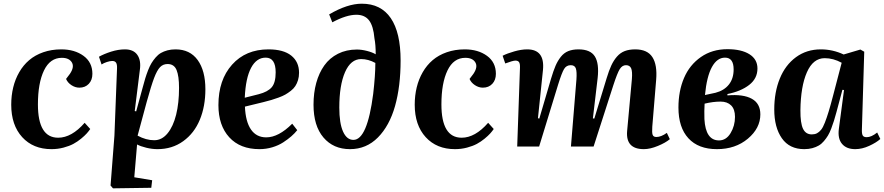

<svg xmlns="http://www.w3.org/2000/svg" viewBox="-20 -796 4802 1043"><path d="M313 -527.8Q385.3 -527.8 433.6 -492.7Q481.9 -457.5 481.9 -395Q481.9 -361.3 462.4 -340.6Q442.9 -319.8 411.1 -319.8Q388.7 -319.8 367.9 -333.5Q347.2 -347.2 338.9 -367.2L359.9 -395Q385.3 -432.6 370.1 -457.3Q355 -481.9 315.9 -481.9Q252 -481.9 219 -413.3Q186 -344.7 186 -229Q186 -47.9 295.9 -47.9Q369.1 -47.9 439.9 -128.9L470.2 -95.2Q461.9 -83 450.9 -70.8Q439.9 -58.6 420.4 -42.5Q400.9 -26.4 378.7 -14.4Q356.4 -2.4 325 5.9Q293.5 14.2 259.8 14.2Q160.2 14.2 100.6 -51Q41 -116.2 41 -227.1Q41 -276.9 51.8 -321.3Q62.5 -365.7 84.5 -403.8Q106.4 -441.9 138.4 -469.2Q170.4 -496.6 215.1 -512.2Q259.8 -527.8 313 -527.8Z M601.6 -59.1 615.7 -423.8Q616.7 -445.8 610.6 -455.3Q604.5 -464.8 589.8 -464.8Q577.6 -464.8 560.5 -459.2Q543.5 -453.6 531.7 -445.8L517.6 -487.8Q544.4 -502.9 583.5 -515.4Q622.6 -527.8 658.7 -527.8Q705.1 -527.8 726.1 -497.8Q747.1 -467.8 739.7 -416L711.9 -192.9L719.7 -190.9L754.9 -319.8Q762.7 -349.1 769 -370.1Q775.4 -391.1 784.4 -414.3Q793.5 -437.5 803 -453.1Q812.5 -468.8 825.7 -484.1Q838.9 -499.5 854.2 -508.3Q869.6 -517.1 889.6 -522.5Q909.7 -527.8 933.6 -527.8Q1011.7 -527.8 1053.7 -470Q1095.7 -412.1 1095.7 -311Q1095.7 -218.3 1065.4 -145.3Q1035.2 -72.3 975.3 -29.1Q915.5 14.2 835.4 14.2Q806.2 14.2 774.9 6.6Q743.7 -1 724.6 -11.2L709.5 167L806.6 183.1L801.8 224.1L593.8 227.1L580.6 211.9ZM890.6 -448.2Q865.7 -448.2 849.4 -431.2Q833 -414.1 817.1 -372.3Q801.3 -330.6 776.9 -242.2L727.5 -59.1Q773.4 -34.2 817.9 -34.2Q859.4 -34.2 890.1 -71.5Q920.9 -108.9 936.8 -172.9Q952.6 -236.8 952.6 -318.8Q952.6 -382.8 939.2 -415.5Q925.8 -448.2 890.6 -448.2Z M1438.5 -527.8Q1520 -527.8 1562.3 -493.9Q1604.5 -460 1604.5 -400.9Q1604.5 -378.9 1598.9 -360.6Q1593.3 -342.3 1584.2 -328.4Q1575.2 -314.5 1559.8 -302.5Q1544.4 -290.5 1529.8 -282.2Q1515.1 -273.9 1493.2 -265.9Q1471.2 -257.8 1453.6 -252.7Q1436 -247.6 1410.6 -241.2L1310.5 -216.8Q1314 -134.8 1343.5 -92.3Q1373 -49.8 1426.3 -49.8Q1493.2 -49.8 1567.4 -124L1594.7 -88.9Q1581.1 -71.8 1562.7 -55.7Q1544.4 -39.6 1518.6 -22.7Q1492.7 -5.9 1459 4.2Q1425.3 14.2 1389.6 14.2Q1284.2 14.2 1225.3 -50.3Q1166.5 -114.7 1166.5 -225.1Q1166.5 -361.8 1240.7 -444.8Q1314.9 -527.8 1438.5 -527.8ZM1477.5 -402.8Q1477.5 -482.9 1423.3 -482.9Q1373.5 -482.9 1344 -427.5Q1314.5 -372.1 1309.6 -265.1L1385.3 -284.2Q1434.6 -296.9 1456.1 -322Q1477.5 -347.2 1477.5 -402.8Z M1785.2 -674.8 1768.1 -717.8Q1867.2 -775.9 1945.3 -775.9Q2049.3 -775.9 2102.8 -697.5Q2156.2 -619.1 2156.2 -467.8Q2156.2 -327.1 2126 -220Q2095.7 -112.8 2033 -49.3Q1970.2 14.2 1881.3 14.2Q1791 14.2 1737.1 -49.1Q1683.1 -112.3 1683.1 -227.1Q1683.1 -291.5 1698 -345.7Q1712.9 -399.9 1741.7 -440.4Q1770.5 -481 1815.9 -503.9Q1861.3 -526.9 1918.9 -526.9Q1944.3 -526.9 1973.9 -519.3Q2003.4 -511.7 2021 -501Q2021 -552.2 2014.2 -586.9Q2008.3 -654.8 1984.9 -685.3Q1961.4 -715.8 1916 -715.8Q1861.8 -715.8 1785.2 -674.8ZM1899.9 -36.1Q1975.1 -36.1 2007.3 -286.1Q2019 -387.2 2019 -454.1Q1980.5 -475.1 1941.9 -475.1Q1885.3 -475.1 1854.2 -403.8Q1823.2 -332.5 1823.2 -211.9Q1823.2 -126.5 1843.5 -81.3Q1863.8 -36.1 1899.9 -36.1Z M2504.9 -527.8Q2577.1 -527.8 2625.5 -492.7Q2673.8 -457.5 2673.8 -395Q2673.8 -361.3 2654.3 -340.6Q2634.8 -319.8 2603 -319.8Q2580.6 -319.8 2559.8 -333.5Q2539.1 -347.2 2530.8 -367.2L2551.8 -395Q2577.1 -432.6 2562 -457.3Q2546.9 -481.9 2507.8 -481.9Q2443.8 -481.9 2410.9 -413.3Q2377.9 -344.7 2377.9 -229Q2377.9 -47.9 2487.8 -47.9Q2561 -47.9 2631.8 -128.9L2662.1 -95.2Q2653.8 -83 2642.8 -70.8Q2631.8 -58.6 2612.3 -42.5Q2592.8 -26.4 2570.6 -14.4Q2548.3 -2.4 2516.8 5.9Q2485.4 14.2 2451.7 14.2Q2352.1 14.2 2292.5 -51Q2232.9 -116.2 2232.9 -227.1Q2232.9 -276.9 2243.7 -321.3Q2254.4 -365.7 2276.4 -403.8Q2298.3 -441.9 2330.3 -469.2Q2362.3 -496.6 2407 -512.2Q2451.7 -527.8 2504.9 -527.8Z M3081.5 0 3111.3 -363.8Q3114.3 -406.2 3108.2 -424.1Q3102.1 -441.9 3080.6 -441.9Q3056.6 -441.9 3044.2 -421.1Q3031.7 -400.4 3011.7 -335.9L2908.7 0H2789.6L2804.7 -430.2Q2805.2 -450.2 2799.6 -458.5Q2793.9 -466.8 2779.8 -466.8Q2766.1 -466.8 2724.6 -451.2L2710.4 -493.2Q2735.4 -505.9 2773.7 -516.8Q2812 -527.8 2843.8 -527.8Q2939.9 -527.8 2929.7 -417L2902.3 -153.8L2909.7 -151.9L2973.6 -369.1Q2986.3 -411.6 2997.8 -438.5Q3009.3 -465.3 3026.4 -487.1Q3043.5 -508.8 3066.9 -518.3Q3090.3 -527.8 3122.6 -527.8Q3187.5 -527.8 3211.4 -489.5Q3235.4 -451.2 3226.6 -372.1L3200.7 -152.8L3208.5 -151.9L3275.4 -371.1Q3288.1 -413.1 3300.8 -440.4Q3313.5 -467.8 3331.5 -488.5Q3349.6 -509.3 3373.8 -518.6Q3397.9 -527.8 3430.7 -527.8Q3496.6 -527.8 3523.9 -485.8Q3551.3 -443.8 3544.4 -361.8L3523.4 -107.9Q3521 -75.2 3525.4 -63.5Q3529.8 -51.8 3545.4 -51.8Q3571.3 -51.8 3602.5 -74.2L3618.7 -40Q3595.7 -20.5 3553.7 -3.2Q3511.7 14.2 3477.5 14.2Q3378.4 14.2 3386.7 -84L3412.6 -366.2Q3416 -408.7 3408.4 -425.3Q3400.9 -441.9 3380.4 -441.9Q3360.4 -441.9 3346.9 -420.9Q3333.5 -399.9 3311.5 -332L3204.6 0Z M3665.5 -211.9Q3665.5 -301.3 3695.8 -372.3Q3726.1 -443.4 3787.4 -486.1Q3848.6 -528.8 3931.6 -528.8Q4007.3 -528.8 4051 -501.5Q4094.7 -474.1 4094.7 -423.8Q4094.7 -369.6 4049.8 -334.7Q4004.9 -299.8 3931.6 -285.2V-277.8Q4017.6 -285.2 4064 -259.5Q4110.4 -233.9 4110.4 -174.8Q4110.4 -99.6 4042.7 -42.7Q3975.1 14.2 3874.5 14.2Q3773.9 14.2 3719.7 -44.7Q3665.5 -103.5 3665.5 -211.9ZM3809.6 -279.8 3866.7 -292Q3913.6 -304.2 3939.5 -336.7Q3965.3 -369.1 3965.3 -418.9Q3965.3 -482.9 3918.5 -482.9Q3875.5 -482.9 3847.4 -431.9Q3819.3 -380.9 3809.6 -279.8ZM3885.7 -33.2Q3924.8 -33.2 3948.7 -72.8Q3972.7 -112.3 3972.7 -161.1Q3972.7 -202.6 3951.7 -223.4Q3930.7 -244.1 3894.5 -244.1Q3853.5 -244.1 3807.6 -232.9Q3805.2 -194.3 3806.6 -148.9Q3813 -33.2 3885.7 -33.2Z M4674.8 -515.1 4662.1 -94.2Q4661.1 -70.3 4666.3 -60.5Q4671.4 -50.8 4688 -50.8Q4713.9 -50.8 4745.1 -76.2L4762.2 -41Q4740.7 -21.5 4701.9 -3.7Q4663.1 14.2 4626 14.2Q4578.1 14.2 4554 -14.6Q4529.8 -43.5 4537.1 -97.2L4564.9 -307.1L4556.2 -308.1L4523.9 -187Q4516.1 -159.2 4510.3 -139.9Q4504.4 -120.6 4495.6 -97.7Q4486.8 -74.7 4477.8 -59.8Q4468.8 -44.9 4455.8 -29.5Q4442.9 -14.2 4427.7 -5.4Q4412.6 3.4 4392.8 8.8Q4373 14.2 4349.1 14.2Q4268.6 14.2 4227.3 -44.9Q4186 -104 4186 -201.2Q4186 -295.4 4216.1 -369.1Q4246.1 -442.9 4304 -485.4Q4361.8 -527.8 4439 -527.8Q4503.9 -527.8 4563 -500L4653.8 -526.9ZM4390.1 -65.9Q4406.2 -65.9 4418 -72Q4429.7 -78.1 4440.2 -90.8Q4450.7 -103.5 4460.9 -129.9Q4471.2 -156.2 4481.4 -189.7Q4491.7 -223.1 4505.9 -277.8L4552.2 -455.1Q4506.8 -480 4460 -480Q4397 -480 4363.3 -403.3Q4329.6 -326.7 4328.1 -196.8Q4327.6 -127 4342.3 -96.4Q4356.9 -65.9 4390.1 -65.9Z"/></svg>

Font: Literata SemiBold
Style: Italic
Weight: 650
Italic angle: -2.39999°
Designer: Latin by Veronika Burian and Jose Scaglione. Greek by Irene Vlachou. Cyrillic by Vera Evstafieva
Foundry: TypeTogether
Version: Version 3.021